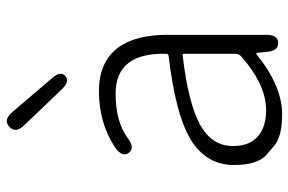

<svg xmlns="http://www.w3.org/2000/svg" viewBox="-168 -702 882 587"><g transform="rotate(-90 273.5 -408.0)"><path d="M218 13Q150 13 122 -11Q108 -23 94 -35Q63 -63 63 -134Q63 -221 145 -269Q224 -314 397 -334Q403 -335 403 -341Q407 -496 281 -496Q194 -496 144 -458Q115 -436 100 -456Q86 -476 116 -497Q190 -547 289 -547Q379 -547 423 -487Q461 -434 461 -338V-35Q461 0 437 1Q412 2 409 -33L406 -63Q405 -68 401 -65Q305 13 218 13ZM230 -36Q273 -36 315 -57Q354 -76 395 -112Q403 -119 403 -130V-287Q403 -292 398 -291Q250 -274 183 -236Q121 -200 121 -137Q121 -85 153 -59Q182 -36 230 -36ZM335 -650Q319 -635 294 -661L184 -776Q159 -802 180 -821Q200 -840 224 -813L328 -691Q352 -664 335 -650Z"/></g></svg>

Font: Resource Han Rounded JP Light
Style: Regular
Weight: 300
Designer: Cyano Hao (round all glyphs); Ryoko NISHIZUKA 西塚涼子 (kana, bopomofo & ideographs); Paul D. Hunt (Latin, Greek & Cyrillic)
Foundry: Cyano Hao
Version: 0.990